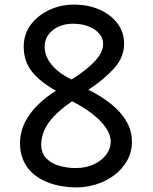

<svg xmlns="http://www.w3.org/2000/svg" viewBox="-20 -799 665 834"><path d="M67 -175Q67 -225 88 -267Q109 -309 144.5 -343.5Q180 -378 223 -405Q153 -444 118 -489Q83 -534 83 -596Q83 -651 114 -692Q145 -733 194.5 -756Q244 -779 301 -779Q363 -779 412 -757.5Q461 -736 490 -697.5Q519 -659 519 -609Q519 -550 475.5 -502Q432 -454 364 -409Q421 -381 463.5 -346.5Q506 -312 529.5 -271.5Q553 -231 553 -183Q553 -138 532 -101Q511 -64 475.5 -37.5Q440 -11 395.5 2.5Q351 16 304 15Q226 12 173 -13Q120 -38 93.5 -80Q67 -122 67 -175ZM159 -172Q159 -132 182.5 -109.5Q206 -87 240.5 -78Q275 -69 307 -69Q354 -69 388.5 -85.5Q423 -102 442 -128Q461 -154 461 -184Q461 -214 439 -245.5Q417 -277 379 -306Q341 -335 293 -359Q242 -324 213 -292.5Q184 -261 171.5 -231Q159 -201 159 -172ZM291 -454Q350 -490 389 -530Q428 -570 428 -608Q428 -633 411.5 -652.5Q395 -672 365.5 -684Q336 -696 296 -696Q264 -696 236 -684Q208 -672 191 -649.5Q174 -627 174 -596Q174 -554 205.5 -516.5Q237 -479 291 -454Z"/></svg>

Font: Playpen Sans Deva
Style: Regular
Weight: 400
Designer: Pooja Saxena, Gunjan Panchal, Laura Meseguer, Veronika Burian, José Scaglione
Foundry: TypeTogether
Version: Version 2.000